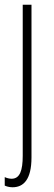

<svg xmlns="http://www.w3.org/2000/svg" viewBox="-24 -549 228 811"><path d="M29 242C75 242 109 210 109 116V-529H72V109C72 171 60 206 25 206C15 206 4 203 -4 199V235C3 238 14 242 29 242Z"/></svg>

Font: Noto Sans Hebrew ExtraCondensed ExtraLight
Style: Regular
Weight: 200
Width: 2
Designer: Monotype Design Team
Foundry: Monotype Imaging Inc.
Version: Version 2.004